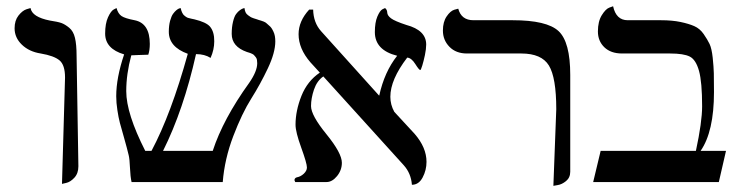

<svg xmlns="http://www.w3.org/2000/svg" viewBox="-20 -585 2374 617"><path d="M179.2 5.9 189 -335.9Q189 -376 171.4 -390.9Q153.8 -405.8 110.8 -413.1Q73.7 -418.9 50.3 -441.4Q26.9 -463.9 26.9 -494.1Q26.9 -519 39.3 -534.9Q51.8 -550.8 64.9 -555.2L78.1 -559.1Q83 -530.3 140.1 -519Q166 -515.1 177.5 -511Q189 -506.8 202.4 -495.8Q215.8 -484.9 220.9 -463.4Q226.1 -441.9 226.1 -405.8L231.9 -50.8Q231.9 -27.8 219 -13.9Q206.1 0 192.4 2.9Z M864.7 -452.1Q864.7 -416 840.8 -365.5Q816.9 -314.9 787.4 -268.1Q757.8 -221.2 729.7 -147.7Q701.7 -74.2 695.8 0H402.8Q398.9 -17.1 397.7 -45.7Q396.5 -74.2 393.6 -85.9Q388.7 -106.9 379.2 -140.4Q369.6 -173.8 365.2 -190.4Q360.8 -207 357.2 -231Q353.5 -254.9 353.5 -275.9Q353.5 -335 378.9 -410.2Q317.9 -428.2 317.9 -477.1Q317.9 -509.3 327.1 -529.5Q336.4 -549.8 345.7 -554.7L354.5 -559.1Q359.4 -541 370.6 -533.4Q381.8 -525.9 412.6 -520Q461.4 -510.3 461.4 -443.8Q461.4 -423.8 456.5 -409.2Q441.4 -409.2 425 -408.2Q408.7 -407.2 401.9 -407.2Q385.7 -347.2 385.7 -292Q385.7 -220.2 446.8 -100.1H466.8Q529.8 -218.3 583.5 -412.1Q522.5 -434.1 522.5 -482.9Q522.5 -502.9 526.6 -518.1Q530.8 -533.2 536.1 -540.5Q541.5 -547.9 547.1 -552.5Q552.7 -557.1 556.6 -558.1L560.5 -559.1Q562.5 -550.3 565.7 -543.7Q568.8 -537.1 574.7 -533Q580.6 -528.8 583.5 -527.8Q586.4 -526.9 595 -524.9Q603.5 -522.9 604.5 -522.9Q642.6 -513.7 654.8 -499.5Q668.9 -482.9 668.5 -452.1Q668.5 -425.3 656.7 -398.9Q637.7 -411.1 609.9 -411.1Q569.8 -231.9 503.9 -100.1H663.6Q696.8 -202.1 780.8 -318.8Q806.6 -356 806.6 -381.8Q806.6 -387.7 805.7 -392.8Q804.7 -397.9 801.8 -401.4Q798.8 -404.8 796.6 -407.5Q794.4 -410.2 790 -412.1Q785.6 -414.1 784.2 -414.6Q782.7 -415 778.3 -416.5L773.4 -418Q724.6 -435.1 724.6 -476.1Q724.6 -498 728.8 -515.1Q732.9 -532.2 738.8 -540Q744.6 -547.9 751.2 -552.5Q757.8 -557.1 761.7 -558.1L765.6 -559.1Q766.6 -551.3 769 -545.7Q771.5 -540 777.1 -536.1Q782.7 -532.2 785.2 -530.5Q787.6 -528.8 796.1 -525.9Q804.7 -522.9 805.7 -522.9L811 -521Q816.4 -519 819.1 -518.6Q821.8 -518.1 827.6 -515.6Q833.5 -513.2 836.7 -510Q839.8 -506.8 844.7 -502.9Q849.6 -499 852.5 -494.6Q855.5 -490.2 858.6 -483.6Q861.8 -477.1 863.3 -469Q864.7 -460.9 864.7 -452.1Z M1349.6 -441.9Q1349.6 -427.7 1345.5 -408Q1341.3 -388.2 1336.9 -374Q1332.5 -359.9 1330.6 -359.9Q1326.7 -359.9 1314.5 -379.4Q1302.2 -398.9 1288.6 -399.9Q1234.4 -329.1 1234.4 -273.9Q1234.4 -248.5 1247.1 -225.6L1312.5 -154.8Q1350.6 -110.8 1350.6 -64.9Q1350.6 -38.1 1338.1 -14.6Q1325.7 8.8 1303.7 8.8Q1300.8 -28.3 1277.3 -54.2L1019 -339.4Q998.5 -325.2 989 -297.1Q979.5 -269 979.5 -244.1Q979.5 -214.4 1029.1 -153.6Q1078.6 -92.8 1078.6 -62Q1078.6 -38.1 1063 -19Q1047.4 0 1029.3 0H928.7Q926.8 -3.9 926.3 -5.9Q926.3 -12.7 933.6 -15.1Q945.8 -17.1 956.1 -26.6Q966.3 -36.1 966.3 -46.9Q966.3 -60.1 948 -110.6Q929.7 -161.1 929.7 -184.1Q929.7 -229 948.7 -276.9Q967.8 -324.7 1007.8 -351.6L977.5 -384.8Q939.5 -428.7 939.5 -475.1Q939.5 -517.1 973.6 -554.2H986.3Q987.3 -512.2 1011.7 -484.9L1197.3 -278.8L1198.7 -277.8Q1215.3 -354 1256.3 -405.8Q1184.6 -423.8 1184.6 -481.9Q1184.6 -512.7 1192.6 -531.7Q1200.7 -550.8 1209 -555.2L1217.3 -559.1Q1224.1 -554.2 1224.4 -544.7Q1224.6 -535.2 1236.6 -526.1Q1248.5 -517.1 1285.6 -504.9Q1349.6 -487.8 1349.6 -441.9Z M1758.3 12.2 1767.6 -233.9Q1767.6 -335.9 1743.9 -374.5Q1720.2 -413.1 1655.3 -413.1H1480.5Q1445.3 -413.1 1424.3 -434.6Q1403.3 -456.1 1403.3 -486.8Q1403.3 -514.6 1415.3 -532.2Q1427.2 -549.8 1439.9 -553.7L1452.6 -557.1Q1462.4 -520 1501.5 -520H1627.4Q1737.3 -520 1774.9 -485.1Q1812.5 -450.2 1812.5 -344.2V-33.2Q1812.5 -14.2 1799.1 -3.2Q1785.6 7.8 1772 9.8Z M2104 -520Q2140.1 -520 2166.7 -514.4Q2193.4 -508.8 2211.2 -501Q2229 -493.2 2241.2 -475.6Q2253.4 -458 2260.3 -443.6Q2267.1 -429.2 2270.3 -399.7Q2273.4 -370.1 2273.9 -349.6Q2274.4 -329.1 2274.4 -289.1Q2274.4 -162.1 2231.4 -100.1H2313L2290 0H1886.2L1910.2 -100.1H2216.3Q2236.3 -192.9 2236.3 -243.2Q2236.3 -321.3 2226.3 -357.2Q2216.3 -393.1 2196.8 -403.1Q2177.2 -413.1 2133.3 -413.1H1979Q1942.9 -413.1 1922.1 -433.1Q1901.4 -453.1 1901.4 -483.9Q1901.4 -516.1 1913.8 -536.1Q1926.3 -556.2 1938 -560.5L1950.2 -564.9Q1960 -520 1997.1 -520Z"/></svg>

Font: Linux Libertine
Style: Regular
Weight: 400
Designer: Philipp H. Poll
Foundry: Philipp H. Poll
Version: Version 5.3.0 ; ttfautohint (v0.9)